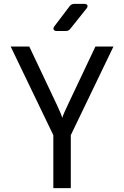

<svg xmlns="http://www.w3.org/2000/svg" viewBox="-20 -970 640 990"><path d="M255 0V-273L35 -730H131L273 -430Q285 -405 292 -387.5Q299 -370 301 -362Q303 -370 310.5 -387.5Q318 -405 330 -430L472 -730H565L345 -273V0ZM273 -810Q261 -810 257 -817Q253 -824 260 -834L339 -938Q348 -950 363 -950H414Q427 -950 430.5 -943Q434 -936 426 -926L343 -822Q334 -810 319 -810Z"/></svg>

Font: Pitagon Sans Mono
Style: Regular
Weight: 400
Monospace: yes
Designer: Travis Tran
Foundry: Pitagon
Version: Version 1.001;gftools[0.9.26]